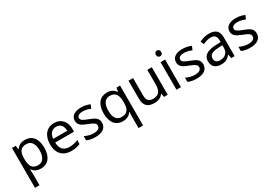

<svg xmlns="http://www.w3.org/2000/svg" viewBox="41 -1866 4586 3235"><g transform="rotate(-30 2334.0 -248.5)"><path d="M340 -546C253 -546 205 -509 173 -463H169L157 -536H85V240H173V20C173 -5 169 -45 167 -68H173C204 -26 256 10 339 10C472 10 560 -86 560 -269C560 -454 472 -546 340 -546ZM324 -472C423 -472 469 -392 469 -270C469 -150 423 -63 326 -63C209 -63 173 -137 173 -269V-286C175 -411 215 -472 324 -472Z M907 -546C765 -546 670 -440 670 -264C670 -85 775 10 928 10C1001 10 1049 -1 1104 -25V-102C1048 -78 1000 -65 932 -65C825 -65 764 -130 761 -251H1128V-304C1128 -450 1044 -546 907 -546ZM906 -474C995 -474 1035 -412 1036 -321H763C772 -417 822 -474 906 -474Z M1613 -148C1613 -234 1554 -269 1452 -307C1349 -346 1314 -364 1314 -409C1314 -449 1353 -474 1425 -474C1477 -474 1527 -459 1572 -440L1602 -510C1552 -532 1496 -546 1431 -546C1311 -546 1230 -495 1230 -404C1230 -316 1292 -284 1396 -244C1501 -204 1528 -180 1528 -140C1528 -92 1490 -61 1401 -61C1338 -61 1273 -83 1231 -104V-24C1272 -2 1324 10 1399 10C1530 10 1613 -44 1613 -148Z M2100 11V240H2188V-536H2118L2105 -463H2101C2069 -509 2018 -546 1934 -546C1803 -546 1713 -451 1713 -267C1713 -83 1801 10 1931 10C2016 10 2068 -26 2099 -72H2105C2101 -49 2100 -13 2100 11ZM1948 -63C1850 -63 1804 -138 1804 -265C1804 -392 1850 -473 1946 -473C2062 -473 2101 -402 2101 -266V-248C2099 -123 2058 -63 1948 -63Z M2806 -536H2718V-257C2718 -132 2679 -63 2560 -63C2479 -63 2441 -105 2441 -191V-536H2352V-185C2352 -49 2418 10 2547 10C2616 10 2682 -15 2717 -71H2721L2734 0H2806Z M3021 -737C2992 -737 2969 -720 2969 -681C2969 -643 2992 -625 3021 -625C3048 -625 3072 -643 3072 -681C3072 -720 3048 -737 3021 -737ZM3064 -536H2976V0H3064Z M3583 -148C3583 -234 3524 -269 3422 -307C3319 -346 3284 -364 3284 -409C3284 -449 3323 -474 3395 -474C3447 -474 3497 -459 3542 -440L3572 -510C3522 -532 3466 -546 3401 -546C3281 -546 3200 -495 3200 -404C3200 -316 3262 -284 3366 -244C3471 -204 3498 -180 3498 -140C3498 -92 3460 -61 3371 -61C3308 -61 3243 -83 3201 -104V-24C3242 -2 3294 10 3369 10C3500 10 3583 -44 3583 -148Z M3916 -545C3846 -545 3780 -524 3733 -499L3760 -433C3804 -454 3855 -474 3911 -474C3981 -474 4022 -444 4022 -355V-323L3931 -320C3756 -315 3674 -256 3674 -149C3674 -40 3746 10 3843 10C3933 10 3976 -17 4023 -76H4027L4044 0H4108V-365C4108 -490 4046 -545 3916 -545ZM3942 -259 4021 -262V-214C4021 -110 3953 -61 3863 -61C3805 -61 3765 -88 3765 -148C3765 -216 3808 -254 3942 -259Z M4623 -148C4623 -234 4564 -269 4462 -307C4359 -346 4324 -364 4324 -409C4324 -449 4363 -474 4435 -474C4487 -474 4537 -459 4582 -440L4612 -510C4562 -532 4506 -546 4441 -546C4321 -546 4240 -495 4240 -404C4240 -316 4302 -284 4406 -244C4511 -204 4538 -180 4538 -140C4538 -92 4500 -61 4411 -61C4348 -61 4283 -83 4241 -104V-24C4282 -2 4334 10 4409 10C4540 10 4623 -44 4623 -148Z"/></g></svg>

Font: Noto Sans Brahmi
Style: Regular
Weight: 400
Designer: Monotype Design Team
Foundry: Monotype Imaging Inc.
Version: Version 2.004